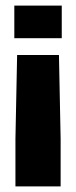

<svg xmlns="http://www.w3.org/2000/svg" viewBox="-20 -604 271 684"><path d="M31 -584H200V-468H31ZM35 -109 41 -408H190L196 -109V60H35Z"/></svg>

Font: Kanit SemiBold
Style: Regular
Weight: 600
Designer: Katatrad Team
Foundry: CadsonDemak
Version: Version 1.030